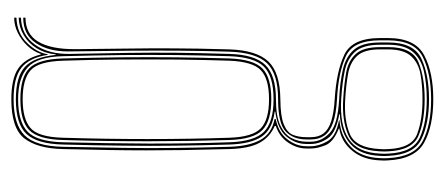

<svg xmlns="http://www.w3.org/2000/svg" viewBox="-243 -402 785 339"><g transform="rotate(-90 149.5 -232.5)"><path d="M143.8 140Q96.5 140 67.4 124Q38.2 108 35.8 60Q35.5 56.2 35.5 53.4Q35.5 50.5 35.8 46Q37 15.8 53.1 -3.4Q69.2 -22.5 92 -25.8V-26.8Q68.2 -36.2 62.5 -50.6Q56.8 -65 56.8 -76Q56.8 -78.2 56.8 -80Q56.8 -81.8 56.8 -84Q56.8 -100.5 67.1 -116Q77.5 -131.5 96.5 -138V-140Q76.8 -148.5 66.8 -166.9Q56.8 -185.2 55.8 -220Q54.5 -267.8 54 -302.4Q53.5 -337 53.5 -367.5Q53.5 -398 54.1 -432.4Q54.8 -466.8 55.8 -514Q56.8 -558.8 74.6 -581.9Q92.5 -605 143.8 -605Q180 -605 197.9 -592.9Q215.8 -580.8 222.8 -553H223.8Q228.2 -566 238.2 -576.6Q248.2 -587.2 261.2 -593.6Q274.2 -600 287.8 -600V-596Q260.5 -595 243.4 -577.4Q226.2 -559.8 223.2 -540.8H222.2Q217 -573.2 199.4 -587.1Q181.8 -601 143.8 -601Q99.5 -601 80.1 -581.6Q60.8 -562.2 59.8 -514Q58.5 -451 57.9 -405.4Q57.2 -359.8 57.8 -317.1Q58.2 -274.5 59.8 -220Q60.8 -185.5 71.9 -165.4Q83 -145.2 108.8 -140.2V-138.2Q85.2 -133.5 73 -117.6Q60.8 -101.8 60.8 -84Q60.8 -81.8 60.8 -80Q60.8 -78.2 60.8 -76Q60.8 -62.2 69.6 -46.9Q78.5 -31.5 106.5 -26.5V-25.5Q79.2 -23.8 60.2 -6Q41.2 11.8 39.8 46Q39.5 50.5 39.5 53.4Q39.5 56.2 39.8 60.2Q42 107 70.4 121.6Q98.8 136.2 143.8 136.2Q188.8 136.2 218.2 121.6Q247.8 107 247.8 60.2Q247.8 55.2 247.8 52.6Q247.8 50 247.8 46Q247.8 -1.8 219.2 -14.6Q190.8 -27.5 143.8 -30Q117.5 -31.5 101.9 -37.1Q86.2 -42.8 79.5 -52.5Q72.8 -62.2 72.8 -76Q72.8 -78.2 72.8 -80Q72.8 -81.8 72.8 -84Q72.8 -107.2 86.9 -120.6Q101 -134 143.8 -134Q188.5 -134 207.4 -153.5Q226.2 -173 227.8 -220Q229.2 -266.8 229.5 -306.9Q229.8 -347 229.5 -393.1Q229.2 -439.2 228.2 -504Q228 -539.2 243 -561.6Q258 -584 287.8 -584V-580Q259.2 -580 245.6 -557.8Q232 -535.5 232.2 -491.8Q232.8 -444 233.2 -403.5Q233.8 -363 233.6 -319.8Q233.5 -276.5 231.8 -220Q230.2 -172 210.5 -151.2Q190.8 -130.5 143.8 -130Q114 -129.8 99.6 -124Q85.2 -118.2 81 -108Q76.8 -97.8 76.8 -84Q76.8 -81.8 76.8 -80Q76.8 -78.2 76.8 -76Q76.8 -62.2 83.6 -53.5Q90.5 -44.8 105.2 -40.1Q120 -35.5 143.8 -34Q193.2 -31 222.5 -17Q251.8 -3 251.8 46Q251.8 49.5 251.8 52.6Q251.8 55.8 251.8 60Q251.8 108 221.4 124Q191 140 143.8 140ZM143.8 128.5Q170.8 128.5 192.6 123.6Q214.5 118.8 227.2 104.1Q240 89.5 240 60.5Q240 56 240 53.1Q240 50.2 240 46Q240 15.8 227.5 1.9Q215 -12 193.5 -16.4Q172 -20.8 145 -22.5Q98.5 -25.5 74 -9.5Q49.5 6.5 47.8 46Q47.5 50.5 47.5 53.5Q47.5 56.5 47.8 60.8Q49.8 104.5 76.6 116.5Q103.5 128.5 143.8 128.5ZM143.8 124.8Q105.5 124.8 79.6 114Q53.8 103.2 51.8 60.8Q51.5 56.5 51.5 53.5Q51.5 50.5 51.8 46Q53.8 1.5 80.4 -10Q107 -21.5 143.8 -19Q170 -17.5 190.8 -13.8Q211.5 -10 223.6 3.1Q235.8 16.2 235.8 46Q235.8 50.8 235.8 53.1Q235.8 55.5 235.8 60.8Q235.8 103.2 208.9 114Q182 124.8 143.8 124.8ZM143.8 121Q167.8 121 187.6 117.5Q207.5 114 219.5 101.2Q231.5 88.5 231.8 61Q231.8 55.5 231.8 53.1Q231.8 50.8 231.8 46Q231.8 17.8 220.2 5.5Q208.8 -6.8 188.9 -10.4Q169 -14 143.8 -15.5Q107.2 -17.8 82.5 -7.4Q57.8 3 55.8 46Q55.5 50.5 55.5 53.5Q55.5 56.5 55.8 61Q57.5 102.2 82.6 111.6Q107.8 121 143.8 121ZM143.8 132.5Q101 132.5 73.4 119.1Q45.8 105.8 43.8 60.5Q43.5 56.2 43.5 53.4Q43.5 50.5 43.8 46Q45.2 11.5 64.4 -5.9Q83.5 -23.2 117.2 -25V-26Q84.8 -31.8 74.8 -46.2Q64.8 -60.8 64.8 -76Q64.8 -78.2 64.8 -80Q64.8 -81.8 64.8 -84Q64.8 -103.2 77.9 -119.1Q91 -135 122 -139V-140Q90 -144.2 77.5 -163.4Q65 -182.5 63.8 -220Q62.2 -272.2 61.8 -315.6Q61.2 -359 61.8 -405.6Q62.2 -452.2 63.8 -514Q65 -559.5 82.5 -578.2Q100 -597 143.8 -597Q183.5 -597 200.9 -581Q218.2 -565 222 -526.8H223Q224.8 -545.8 233.8 -560.2Q242.8 -574.8 256.9 -583.1Q271 -591.5 287.8 -592V-588Q257.2 -587.2 240.1 -563.1Q223 -539 223.8 -501Q225 -442 225.6 -399.9Q226.2 -357.8 225.9 -316.8Q225.5 -275.8 223.8 -220Q222.5 -174.8 204 -156.2Q185.5 -137.8 143.8 -137.8Q113.2 -137.8 97 -129.8Q80.8 -121.8 74.8 -109.5Q68.8 -97.2 68.8 -84Q68.8 -81.8 68.8 -80Q68.8 -78.2 68.8 -76Q68.8 -57.8 83.9 -43.1Q99 -28.5 143.8 -26.2Q173.5 -24.8 196.1 -19.6Q218.8 -14.5 231.4 0.2Q244 15 244 46Q244 50 244 52.9Q244 55.8 244 60.5Q244 105.8 215.2 119.1Q186.5 132.5 143.8 132.5ZM143.8 -142Q184.5 -142 201.4 -159.1Q218.2 -176.2 219.8 -220Q221.2 -267.2 221.8 -313.5Q222.2 -359.8 221.8 -409Q221.2 -458.2 219.8 -514Q218.8 -558.8 200.2 -575.9Q181.8 -593 143.8 -593Q103.8 -593 86.4 -576.2Q69 -559.5 67.8 -514Q65.8 -431.8 65.5 -363.2Q65.2 -294.8 67.8 -220Q69.2 -176.2 86.1 -159.1Q103 -142 143.8 -142ZM143.8 -146Q105.8 -146 89.5 -161.6Q73.2 -177.2 71.8 -220Q69.8 -288 69.6 -361.4Q69.5 -434.8 71.8 -514Q73 -557.2 89 -573.1Q105 -589 143.8 -589Q182.8 -589 198.6 -573.1Q214.5 -557.2 215.8 -514Q217.2 -461.5 217.8 -411.9Q218.2 -362.2 217.8 -314.6Q217.2 -267 215.8 -220Q214.2 -177.2 198 -161.6Q181.8 -146 143.8 -146ZM143.8 -150Q179.8 -150 195 -164.4Q210.2 -178.8 211.8 -220Q213.2 -261 213.8 -310.5Q214.2 -360 213.9 -412.4Q213.5 -464.8 211.8 -514Q210.5 -557.5 194.6 -571.2Q178.8 -585 143.8 -585Q109 -585 93 -571.2Q77 -557.5 75.8 -514Q73.5 -439.8 73.5 -364Q73.5 -288.2 75.8 -220Q77.2 -178.8 92.5 -164.4Q107.8 -150 143.8 -150Z"/></g></svg>

Font: Big Shoulders Inline Thin
Style: Regular
Weight: 100
Designer: Patric King
Foundry: XO Type Co
Version: Version 2.002